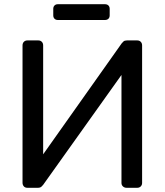

<svg xmlns="http://www.w3.org/2000/svg" viewBox="-20 -892 782 912"><path d="M110 0Q99 0 93 -7Q87 -14 87 -24V-676Q87 -687 93.5 -693.5Q100 -700 110 -700H162Q172 -700 178.5 -693.5Q185 -687 185 -676V-159L558 -686Q561 -690 566.5 -695Q572 -700 583 -700H632Q642 -700 648.5 -693.5Q655 -687 655 -676V-23Q655 -13 648.5 -6.5Q642 0 632 0H581Q571 0 564 -6.5Q557 -13 557 -23V-536L185 -14Q183 -11 177 -5.5Q171 0 160 0ZM255 -797Q245 -797 239 -803Q233 -809 233 -819V-850Q233 -860 239 -866Q245 -872 255 -872H478Q489 -872 495 -866Q501 -860 501 -850V-819Q501 -809 495 -803Q489 -797 478 -797Z"/></svg>

Font: DVN-Rubik
Style: Regular
Weight: 400
Designer: Hubert and Fischer
Foundry: Hubert & Fischer
Version: Version 2.102